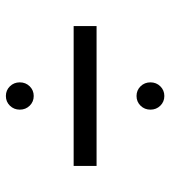

<svg xmlns="http://www.w3.org/2000/svg" viewBox="16 -697 568 640"><g transform="rotate(-90 300.0 -377.0)"><path d="M300 -548.6Q280.9 -548.6 267.7 -562Q254.5 -575.5 254.5 -595Q254.5 -614.5 267.7 -628Q280.9 -641.4 300 -641.4Q319.1 -641.4 332.3 -628Q345.5 -614.5 345.5 -595Q345.5 -575.5 332.3 -562Q319.1 -548.6 300 -548.6ZM66.8 -415.5H533.2V-339.1H66.8ZM300 -113.2Q280.9 -113.2 267.7 -126.6Q254.5 -140 254.5 -159.5Q254.5 -179.1 267.7 -192.5Q280.9 -205.9 300 -205.9Q319.1 -205.9 332.3 -192.5Q345.5 -179.1 345.5 -159.5Q345.5 -140 332.3 -126.6Q319.1 -113.2 300 -113.2Z"/></g></svg>

Font: Spartan Med
Style: Regular
Weight: 500
Designer: Matt Bailey, Mirko Velimirovic
Foundry: Matt Bailey
Version: Version 1.005